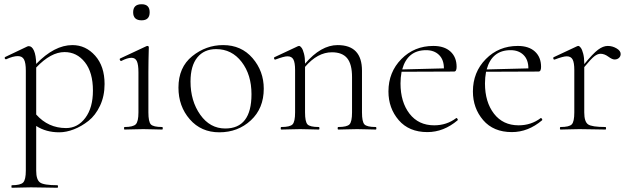

<svg xmlns="http://www.w3.org/2000/svg" viewBox="-20 -612 2982 907"><path d="M322 -399Q385 -399 429.5 -349Q474 -299 474 -215Q474 -158 452.5 -112.5Q431 -67 398 -41Q365 -15 329 -1Q293 13 260 13Q197 13 151 -17V194Q151 237 169 250Q187 263 251 263Q254 263 254 269Q254 275 251 275Q235 275 193 274Q151 273 126 273Q108 273 77.5 274Q47 275 36 275Q34 275 34 269Q34 263 36 263Q77 263 89.5 250Q102 237 102 194V-278Q102 -315 93.5 -331Q85 -347 64 -347Q42 -347 9 -332Q7 -331 4.5 -333.5Q2 -336 2 -338.5Q2 -341 5 -343L108 -392Q112 -394 116 -394Q131 -394 140.5 -372.5Q150 -351 151 -310Q237 -399 322 -399ZM292 -7Q347 -7 383 -55Q419 -103 419 -184Q419 -270 381 -318Q343 -366 285 -366Q220 -366 151 -293V-71Q208 -7 292 -7Z M649 -516Q609 -516 609 -554Q609 -592 649 -592Q687 -592 687 -554Q687 -516 649 -516ZM568 0Q566 0 566 -6Q566 -12 568 -12Q609 -12 621.5 -25Q634 -38 634 -81V-270Q634 -307 626.5 -323Q619 -339 601 -339Q582 -339 553 -324Q549 -323 546.5 -328.5Q544 -334 548 -336L672 -394L676 -395Q683 -395 683 -388Q683 -385 682.5 -368.5Q682 -352 681.5 -325Q681 -298 681 -271V-81Q681 -37 692.5 -24.5Q704 -12 746 -12Q749 -12 749 -6Q749 0 746 0Q736 0 705.5 -1Q675 -2 657 -2Q639 -2 609 -1Q579 0 568 0Z M1016 13Q930 13 876.5 -48.5Q823 -110 823 -198Q823 -294 888 -346.5Q953 -399 1034 -399Q1120 -399 1173 -337.5Q1226 -276 1226 -193Q1226 -100 1165 -43.5Q1104 13 1016 13ZM1044 -5Q1168 -5 1168 -167Q1168 -259 1121.5 -319.5Q1075 -380 1001 -380Q944 -380 912 -340.5Q880 -301 880 -227Q880 -135 926 -70Q972 -5 1044 -5Z M1755 -12Q1758 -12 1758 -6Q1758 0 1755 0Q1745 0 1715 -1Q1685 -2 1667 -2Q1649 -2 1618.5 -1Q1588 0 1578 0Q1575 0 1575 -6Q1575 -12 1578 -12Q1619 -12 1631 -24.5Q1643 -37 1643 -81V-248Q1643 -309 1620 -337Q1597 -365 1548 -365Q1480 -365 1421 -296V-81Q1421 -37 1432.5 -24.5Q1444 -12 1486 -12Q1489 -12 1489 -6Q1489 0 1486 0Q1476 0 1446 -1Q1416 -2 1398 -2Q1380 -2 1349.5 -1Q1319 0 1309 0Q1306 0 1306 -6Q1306 -12 1309 -12Q1350 -12 1362 -24.5Q1374 -37 1374 -81V-281Q1374 -316 1366 -331Q1358 -346 1338 -346Q1322 -346 1282 -331Q1277 -329 1275 -334.5Q1273 -340 1277 -342L1388 -394Q1390 -395 1393 -395Q1398 -395 1404.5 -386.5Q1411 -378 1416 -358.5Q1421 -339 1421 -315V-311Q1496 -399 1575 -399Q1690 -399 1690 -278V-81Q1690 -37 1701.5 -24.5Q1713 -12 1755 -12Z M2135 -54Q2137 -56 2140.5 -51.5Q2144 -47 2142 -44Q2076 12 1999 12Q1912 12 1863.5 -44.5Q1815 -101 1815 -180Q1815 -271 1876 -333Q1937 -395 2027 -395Q2079 -395 2108 -368.5Q2137 -342 2137 -296Q2137 -274 2125 -274L1877 -273Q1872 -245 1872 -218Q1872 -130 1914.5 -75Q1957 -20 2031 -20Q2090 -20 2135 -54ZM1993 -375Q1905 -375 1880 -284L2077 -289Q2077 -330 2054 -352.5Q2031 -375 1993 -375Z M2534 -54Q2536 -56 2539.5 -51.5Q2543 -47 2541 -44Q2475 12 2398 12Q2311 12 2262.5 -44.5Q2214 -101 2214 -180Q2214 -271 2275 -333Q2336 -395 2426 -395Q2478 -395 2507 -368.5Q2536 -342 2536 -296Q2536 -274 2524 -274L2276 -273Q2271 -245 2271 -218Q2271 -130 2313.5 -75Q2356 -20 2430 -20Q2489 -20 2534 -54ZM2392 -375Q2304 -375 2279 -284L2476 -289Q2476 -330 2453 -352.5Q2430 -375 2392 -375Z M2912 -357Q2912 -346 2904 -338.5Q2896 -331 2883 -331Q2872 -331 2853.5 -344.5Q2835 -358 2817 -358Q2803 -358 2787.5 -346Q2772 -334 2740 -295V-81Q2740 -37 2758 -24.5Q2776 -12 2840 -12Q2843 -12 2843 -6Q2843 0 2840 0Q2826 0 2784 -1Q2742 -2 2717 -2Q2699 -2 2668.5 -1Q2638 0 2628 0Q2625 0 2625 -6Q2625 -12 2628 -12Q2669 -12 2681 -24.5Q2693 -37 2693 -81V-281Q2693 -316 2685 -331Q2677 -346 2657 -346Q2641 -346 2601 -331Q2596 -329 2594 -334.5Q2592 -340 2596 -342L2707 -394Q2709 -395 2712 -395Q2717 -395 2723.5 -386.5Q2730 -378 2735 -358.5Q2740 -339 2740 -315V-309Q2781 -359 2805 -377Q2829 -395 2851 -395Q2873 -395 2892.5 -383.5Q2912 -372 2912 -357Z"/></svg>

Font: t
Style: Regular
Weight: 300
Designer: Christian Thalmann (Catharsis Fonts)
Version: Version 1.000;PS 002.000;hotconv 1.0.88;makeotf.lib2.5.64775